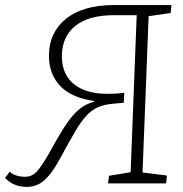

<svg xmlns="http://www.w3.org/2000/svg" viewBox="-20 -723 721 757"><path d="M519 -663H428Q360 -663 314.5 -643Q269 -623 246.5 -587Q224 -551 224 -501Q224 -454 245 -421Q266 -388 306.5 -370.5Q347 -353 405 -353Q421 -353 437.5 -354Q454 -355 470 -357L468 -318L426 -314Q389 -311 364.5 -299.5Q340 -288 319.5 -265.5Q299 -243 277.5 -206.5Q256 -170 226 -115Q201 -67 179 -38.5Q157 -10 134.5 2Q112 14 84 14Q67 14 51 9.5Q35 5 22.5 -3Q10 -11 0 -21L18 -46Q31 -35 46 -30.5Q61 -26 77 -26Q92 -26 104 -31Q116 -36 128.5 -50.5Q141 -65 158 -92.5Q175 -120 200 -166Q226 -212 248 -243Q270 -274 294 -293.5Q318 -313 351 -322V-325Q297 -332 257 -354Q217 -376 195 -414Q173 -452 173 -504Q173 -549 190 -585.5Q207 -622 239.5 -648.5Q272 -675 319.5 -689Q367 -703 427 -703H656L653 -672L566 -659L542 -43L638 -31L635 0H406L410 -30L495 -44Z"/></svg>

Font: Literata 18pt ExtraLight
Style: Italic
Weight: 250
Italic angle: -2°
Designer: Latin by Veronika Burian and Jose Scaglione. Greek by Irene Vlachou. Cyrillic by Vera Evstafieva
Foundry: TypeTogether
Version: Version 3.103;gftools[0.9.29]